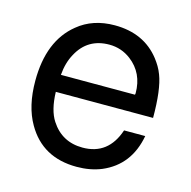

<svg xmlns="http://www.w3.org/2000/svg" viewBox="-88 -626 732 736"><g transform="rotate(15 278.0 -258.0)"><path d="M127 -234Q129 -162 155 -122Q199 -54 281 -54Q383 -54 418 -159H502Q480 -39 376 5Q332 23 278 23Q142 23 79 -87Q40 -154 40 -255Q40 -414 134 -490Q193 -539 280 -539Q396 -539 460 -457Q470 -444 478 -430.5Q486 -417 492 -401Q513 -347 513 -234ZM423 -302 424 -308Q424 -388 365 -433Q327 -462 279 -462Q193 -462 153 -387Q133 -351 129 -302Z"/></g></svg>

Font: Ekushey Lal Sabuj
Style: Regular
Weight: 400
Designer: Al Mamun Sumon
Foundry: Al Mamun Sumon
Version: Version 1.0